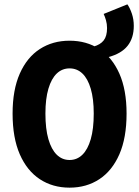

<svg xmlns="http://www.w3.org/2000/svg" viewBox="-20 -851 640 883"><path d="M478 -588.2 409.9 -636.7Q441.5 -645.5 456.9 -665.2Q472.3 -684.9 472.3 -721.8Q472.3 -741 467.3 -758.3Q462.2 -775.6 456.7 -786.9L565.8 -831Q577.3 -815 586.3 -788.6Q595.3 -762.2 595.3 -732Q595.3 -676.1 566.7 -640.2Q538.1 -604.3 478 -588.2ZM300 12Q222.4 12 163.3 -26.8Q104.2 -65.6 71 -141.4Q37.9 -217.3 37.9 -328.7Q37.9 -437.6 71 -512.5Q104.2 -587.4 163.3 -625.6Q222.4 -663.8 300 -663.8Q377.6 -663.8 436.7 -625.6Q495.8 -587.4 529 -512.5Q562.1 -437.6 562.1 -328.7Q562.1 -217.3 529 -141.4Q495.8 -65.6 436.7 -26.8Q377.6 12 300 12ZM300 -115.2Q334.2 -115.2 358.9 -139.4Q383.7 -163.6 397.4 -211Q411.1 -258.4 411.1 -328.7Q411.1 -396.5 397.4 -442.9Q383.7 -489.4 358.9 -513Q334.2 -536.5 300 -536.5Q265.8 -536.5 241.1 -513Q216.3 -489.4 202.6 -442.9Q188.9 -396.5 188.9 -328.7Q188.9 -258.4 202.6 -211Q216.3 -163.6 241.1 -139.4Q265.8 -115.2 300 -115.2Z"/></svg>

Font: Source Code Pro ExtraLight
Style: Regular
Weight: 200
Monospace: yes
Designer: Paul D. Hunt, Teo Tuominen
Foundry: Adobe
Version: Version 1.026;hotconv 1.1.0;makeotfexe 2.6.0